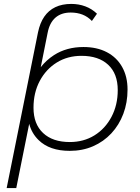

<svg xmlns="http://www.w3.org/2000/svg" viewBox="-20 -766 716 980"><path d="M14 194 174 -601Q184 -649 206 -681Q228 -713 262.5 -729.5Q297 -746 344 -746Q382 -746 415.5 -733.5Q449 -721 475 -696L449 -659Q428 -681 401 -691.5Q374 -702 341 -702Q293 -702 263 -676Q233 -650 223 -598L188 -423Q216 -459 256 -485Q320 -526 406 -526Q475 -526 525.5 -499.5Q576 -473 603.5 -424Q631 -375 631 -309Q631 -242 609.5 -185Q588 -128 548.5 -85.5Q509 -43 455 -19.5Q401 4 336 4Q233 4 177 -51Q142 -85 129 -134L63 194ZM336 -41Q407 -41 462 -75Q517 -109 549 -169.5Q581 -230 581 -306Q581 -390 532 -435.5Q483 -481 396 -481Q325 -481 270 -447Q215 -413 183 -353Q151 -293 151 -216Q151 -133 200 -87Q249 -41 336 -41Z"/></svg>

Font: Montserrat Thin Light
Style: Italic
Weight: 300
Italic angle: -11.3°
Version: Version 9.000